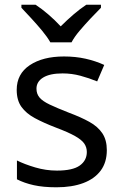

<svg xmlns="http://www.w3.org/2000/svg" viewBox="-20 -786 519 816"><path d="M434 -148Q434 -96 408 -61Q382 -26 334 -8Q286 10 220 10Q164 10 123.5 1Q83 -8 52 -24V-104Q84 -88 129.5 -74.5Q175 -61 222 -61Q289 -61 319 -82.5Q349 -104 349 -140Q349 -160 338 -176Q327 -192 298.5 -208Q270 -224 217 -244Q165 -264 128 -284Q91 -304 71 -332Q51 -360 51 -404Q51 -472 106.5 -509Q162 -546 252 -546Q301 -546 343.5 -536.5Q386 -527 423 -510L393 -440Q359 -454 322 -464Q285 -474 246 -474Q192 -474 163.5 -456.5Q135 -439 135 -409Q135 -387 148 -371.5Q161 -356 191.5 -341.5Q222 -327 273 -307Q324 -288 360 -268Q396 -248 415 -219.5Q434 -191 434 -148ZM194 -606Q181 -629 159 -655.5Q137 -682 113 -708Q89 -734 71 -753V-766H131Q157 -749 185 -725Q213 -701 238 -674Q265 -701 293 -725Q321 -749 347 -766H409V-753Q390 -734 365.5 -708Q341 -682 318.5 -655.5Q296 -629 284 -606Z"/></svg>

Font: Noto Sans Lao Looped
Style: Regular
Weight: 400
Designer: Mark Frömberg, Ben Mitchell
Foundry: The Fontpad Ltd
Version: Version 1.001